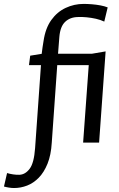

<svg xmlns="http://www.w3.org/2000/svg" viewBox="-117 -722 604 972"><path d="M-45.8 229.9Q-58.1 229.9 -71.6 227.7Q-85.1 225.6 -96.9 222.3L-81.2 154.1Q-68.5 158.1 -50.9 160.8Q-33.3 163.6 -18 162.8Q11.4 161.4 33.3 132.2Q55.3 103 60.7 27.5L90.4 -392.3H29.7L35.9 -440.1L94.1 -449.5Q96.1 -468.1 98.4 -482.7Q100.7 -497.4 103.5 -514.6Q112.9 -579 142.6 -620.5Q172.4 -661.9 215.4 -682Q258.4 -702.2 306.4 -702.2Q325.8 -702.2 348.1 -700.4Q370.5 -698.6 391.5 -694.7Q412.5 -690.8 428.1 -684.5L410.9 -612.7Q392 -621.7 368.6 -627Q345.3 -632.2 321.3 -634.5Q297.3 -636.8 278.1 -635.8Q238.2 -635.3 213.1 -611.7Q188 -588.2 183.5 -535.3L176.8 -450H348.6L417.7 -461.8L384.7 0H303.8L332.3 -392.3H172.8L145.1 -0.2Q141.4 62.6 123.7 106.5Q106 150.4 79.3 177.6Q52.7 204.9 20.4 217.4Q-12 229.9 -45.8 229.9Z"/></svg>

Font: Ancizar Sans Thin
Style: Italic
Weight: 100
Italic angle: -4°
Designer: Cesar Puertas, Viviana Monsalve, Julian Moncada, Julian Prieto, Jose Castro, Mariel Hernandez, Felipe Aragon, Sara Alarc
Version: Version 8.100